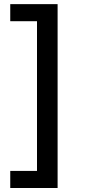

<svg xmlns="http://www.w3.org/2000/svg" viewBox="-20 -775 418 946"><path d="M263.8 -754.6V151.3H30.5V67.1H162.3V-670.5H30.5V-754.6Z"/></svg>

Font: Cannonade Med
Style: Regular
Weight: 500
Designer: Rasmus Andersson
Foundry: rsms
Version: Version 3.012;git-f93a4a705